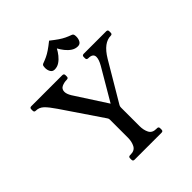

<svg xmlns="http://www.w3.org/2000/svg" viewBox="-234 -1002 1143 1143"><g transform="rotate(-45 337.5 -430.5)"><path d="M653 -660Q666 -660 666 -647V-635Q666 -622.1 653 -622.1Q624 -622.1 596.5 -601.7Q569 -581.2 543 -538L398 -293Q394 -286 394 -276V-121Q394 -87 406.5 -62.5Q419 -38 453 -38H459Q472 -38 472 -25V-13Q472 0 459 0H231.5Q218.5 0 218.5 -13V-25Q218.5 -38 231.5 -38H236.5Q270.5 -38 283.5 -62.5Q296.5 -87 296.5 -121V-272Q296.5 -277 295.4 -280.5Q294.2 -284 291.5 -288L122 -538Q92.2 -582 71.2 -602Q50.1 -622 22 -622Q9 -622 9 -635V-647Q9 -660 22 -660H282.8Q296.8 -660 296.8 -647V-635Q296.8 -622 282.8 -622Q259.8 -622 240.8 -613Q221.8 -604 221.8 -581Q221.8 -572 225.6 -561.1Q229.5 -550.2 236.8 -538L381 -314.8L346.2 -301.5L485 -538Q504 -571.2 504 -593Q504 -622 464 -622Q450 -622 450 -635V-647Q450 -660 464 -660ZM373 -795.5Q363 -776.6 348.5 -758.3Q334 -740 315.7 -727.8Q297.4 -715.5 275.2 -715.5Q257.8 -715.5 249.4 -729.9Q241 -744.3 241 -763.1Q241 -772 242.6 -778.7Q244.2 -785.4 250.8 -788.8Q273 -796.8 290.2 -805Q307.5 -813.2 326.5 -826.1Q345.5 -839 373 -861Q400.8 -839 419.6 -826.1Q438.5 -813.2 455.8 -805Q473 -796.8 495.2 -788.8Q501.8 -785.4 503.4 -778.7Q505 -772.1 505 -763.2Q505 -744.2 496.7 -729.9Q488.5 -715.5 470.8 -715.5Q448.8 -715.5 430.4 -727.8Q412 -740 397.5 -758.4Q383 -776.8 373 -795.5Z"/></g></svg>

Font: Young Serif Light
Style: Regular
Weight: 300
Designer: Bastien Sozeau
Foundry: NBR — Bastien Sozeau
Version: Version 5.001